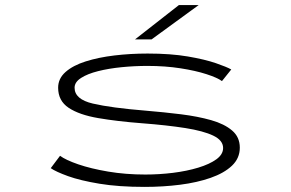

<svg xmlns="http://www.w3.org/2000/svg" viewBox="-20 -722 1140 753"><path d="M547.5 11Q445 11 369.8 -1.5Q294.5 -14 246.8 -31.2Q199 -48.5 179 -62.5L215.5 -111Q237.5 -94.5 287 -77.5Q336.5 -60.5 404.5 -49Q472.5 -37.5 550 -37.5Q604.5 -37.5 658.8 -44.2Q713 -51 757.5 -64.5Q802 -78 828.5 -97.2Q855 -116.5 855 -141.5Q855 -171.5 816.5 -190Q778 -208.5 706.8 -219.8Q635.5 -231 538 -238.5Q440 -246 365.5 -258.8Q291 -271.5 249.5 -299Q208 -326.5 208 -378Q208 -414 237.2 -439.8Q266.5 -465.5 316.2 -481.2Q366 -497 428.8 -504.5Q491.5 -512 559 -512Q649.5 -512 716.8 -500.5Q784 -489 826.8 -474.2Q869.5 -459.5 887 -449.5L850.5 -404Q832 -417.5 789.5 -431.2Q747 -445 687.5 -454.2Q628 -463.5 558 -463.5Q507.5 -463.5 457 -458.5Q406.5 -453.5 364.8 -443Q323 -432.5 297.8 -416.2Q272.5 -400 272.5 -378Q272.5 -332.5 344.2 -315.8Q416 -299 551.5 -288Q623.5 -282 689.8 -273.8Q756 -265.5 808 -250.8Q860 -236 890.2 -210.2Q920.5 -184.5 920.5 -143Q920.5 -101.5 889.8 -72.2Q859 -43 806 -24.5Q753 -6 686.2 2.5Q619.5 11 547.5 11ZM574.5 -567.5H509.5L681.5 -702H759Z"/></svg>

Font: Trispace Expanded ExtraLight
Style: Regular
Weight: 200
Width: 7
Designer: Tyler Finck
Foundry: Etcetera Type Company
Version: Version 1.210; ttfautohint (v1.8.3)